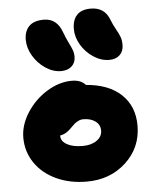

<svg xmlns="http://www.w3.org/2000/svg" viewBox="-55 -871 716 889"><g transform="rotate(-5 303.0 -426.0)"><path d="M465.8 -580.1Q427.7 -580.1 392.3 -603.3Q356.9 -626.5 335.4 -662.8Q314 -699.2 314 -736.8Q314 -778.3 335.2 -801.3Q356.4 -824.2 399.9 -824.2Q464.8 -824.2 486.8 -764.2Q495.1 -742.2 507.6 -720.2Q520 -698.2 526.1 -682.4Q532.2 -666.5 532.2 -644Q532.2 -614.7 514.2 -597.4Q496.1 -580.1 465.8 -580.1ZM238.8 -547.9Q201.7 -547.9 166.3 -571.5Q130.9 -595.2 109.4 -632.1Q87.9 -668.9 87.9 -706.1Q87.9 -746.6 110.4 -769.3Q132.8 -792 179.2 -792Q239.7 -792 263.2 -726.1Q272 -701.7 283.7 -678Q295.4 -654.3 300.8 -640.1Q306.2 -626 306.2 -608.9Q306.2 -581.1 287.8 -564.5Q269.5 -547.9 238.8 -547.9ZM313 -27.8Q233.9 -27.8 170.9 -57.1Q107.9 -86.4 72.5 -138.7Q37.1 -190.9 37.1 -255.9Q37.1 -314 73.2 -370.8Q109.4 -427.7 167 -463.4Q224.6 -499 283.2 -499Q326.2 -499 347.2 -474.1Q452.6 -465.8 510.7 -410.9Q568.8 -356 568.8 -266.1Q568.8 -164.1 495.4 -95.9Q421.9 -27.8 313 -27.8ZM208 -249Q208 -224.1 235.4 -209Q262.7 -193.8 308.1 -193.8Q348.1 -193.8 373.5 -211.7Q398.9 -229.5 398.9 -257.8Q398.9 -284.7 377.2 -300.8Q355.5 -316.9 320.8 -316.9Q308.6 -316.9 297.1 -311Q285.6 -305.2 278.8 -299.1Q272 -293 255.9 -276.9Q234.4 -255.4 208 -251Z"/></g></svg>

Font: Shantell Sans Irregular
Style: Regular
Weight: 800
Designer: Stephen Nixon, Anya Danilova, Shantell Martin
Foundry: Arrow Type
Version: Version 1.006;[9816181b4]